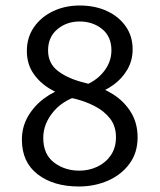

<svg xmlns="http://www.w3.org/2000/svg" viewBox="-20 -665 580 697"><path d="M59.5 -158Q59.5 -205 82.2 -243.5Q105 -282 141.2 -308.5Q177.5 -335 217.5 -346L284.5 -322.5Q215 -307 176 -262Q137 -217 137 -164.5Q137 -105 176 -75.2Q215 -45.5 268 -45.5Q303 -45.5 333.2 -59.8Q363.5 -74 382.2 -101.2Q401 -128.5 401 -167Q401 -207.5 379.2 -235Q357.5 -262.5 324.2 -279.5Q291 -296.5 255.5 -305.5L243 -308.5Q198.5 -320 160.8 -342.8Q123 -365.5 100.2 -399.8Q77.5 -434 77.5 -480Q77.5 -529 103.2 -566.2Q129 -603.5 172.5 -624.2Q216 -645 269 -645Q325 -645 368.2 -625Q411.5 -605 436.5 -569.2Q461.5 -533.5 461.5 -486Q461.5 -445.5 442.5 -412.8Q423.5 -380 392.2 -357.2Q361 -334.5 323.5 -323.5L259.5 -346.5Q316.5 -360 350.5 -397.8Q384.5 -435.5 384.5 -482Q384.5 -532.5 350.5 -559.8Q316.5 -587 269 -587Q222 -587 188.2 -558.8Q154.5 -530.5 154.5 -482Q154.5 -434.5 191 -406.8Q227.5 -379 287.5 -364.5L300.5 -361Q350 -348.5 390.8 -322.5Q431.5 -296.5 455.5 -257.2Q479.5 -218 479.5 -166Q479.5 -110.5 450 -70.5Q420.5 -30.5 372 -9.2Q323.5 12 266 12Q174.5 12 117 -32Q59.5 -76 59.5 -158Z"/></svg>

Font: Signika Light Light
Style: Regular
Weight: 300
Version: Version 2.001